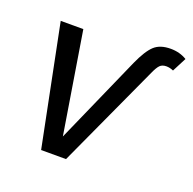

<svg xmlns="http://www.w3.org/2000/svg" viewBox="-106 -682 795 790"><g transform="rotate(20 291.5 -287.0)"><path d="M47 -527H146L218 -83L388 -467Q415 -527 440.5 -550.5Q466 -574 512 -574Q552 -574 583 -555L551 -493Q535 -500 520 -500Q502 -500 492 -490Q482 -480 470 -453L262 0H153Z"/></g></svg>

Font: Fira Sans
Style: Italic
Weight: 400
Italic angle: -8°
Designer: bBox Type GmbH & Carrois Corporate GbR & Edenspiekermann AG
Foundry: bBox Type GmbH & Carrois Corporate GbR & Edenspiekermann AG
Version: Version 4.301